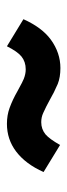

<svg xmlns="http://www.w3.org/2000/svg" viewBox="165 -559 198 568"><g transform="rotate(-90 264.0 -275.0)"><path d="M299.8 -203.1Q274.4 -213.9 251 -227.5Q233.4 -237.3 213.9 -246.1Q201.2 -252 186.5 -252Q166 -252 150.4 -239.3Q136.7 -227.5 119.1 -196.3L39.1 -245.1Q62.5 -297.9 99.6 -326.2Q135.7 -353.5 181.6 -353.5Q207 -353.5 228.5 -345.7Q252.9 -336.9 278.3 -322.3Q308.6 -305.7 314.5 -303.7Q329.1 -297.9 342.8 -297.9Q365.2 -297.9 380.9 -310.5Q395.5 -322.3 411.1 -353.5L491.2 -304.7Q466.8 -250 430.7 -223.6Q391.6 -195.3 346.7 -195.3Q319.3 -195.3 299.8 -203.1Z"/></g></svg>

Font: Altinn-DIN
Style: DIN-Bold
Weight: 700
Designer: Charles Nix
Foundry: Altinn
Version: Version 2.00